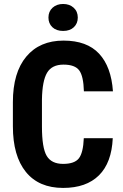

<svg xmlns="http://www.w3.org/2000/svg" viewBox="-20 -922 610 952"><path d="M539.1 -236.8Q533.7 -115.2 470.7 -52.7Q407.7 9.8 293 9.8Q172.4 9.8 108.2 -69.6Q43.9 -148.9 43.9 -295.9V-415.5Q43.9 -562 110.4 -641.4Q176.8 -720.7 294.9 -720.7Q411.1 -720.7 471.4 -655.8Q531.7 -590.8 540 -469.2H396Q394 -544.4 372.8 -573Q351.6 -601.6 294.9 -601.6Q237.3 -601.6 213.4 -561.3Q189.5 -521 188 -428.7V-294.4Q188 -188.5 211.7 -148.9Q235.4 -109.4 293 -109.4Q349.6 -109.4 371.1 -137Q392.6 -164.6 395.5 -236.8ZM220.2 -835Q220.2 -865.2 240.7 -883.8Q261.2 -902.3 293 -902.3Q324.7 -902.3 345.2 -883.8Q365.7 -865.2 365.7 -835Q365.7 -805.7 346.2 -787.1Q326.7 -768.6 293 -768.6Q259.3 -768.6 239.7 -787.1Q220.2 -805.7 220.2 -835Z"/></svg>

Font: Roboto Condensed
Style: Bold
Weight: 700
Designer: Google
Version: Version 2.134; 2016